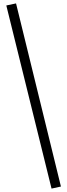

<svg xmlns="http://www.w3.org/2000/svg" viewBox="-20 -964 395 1125"><path d="M282 141 337 129 74 -944 17 -932Z"/></svg>

Font: Inknut Antiqua Medium
Style: Regular
Weight: 500
Designer: Claus Eggers Sørensen
Foundry: Claus Eggers Sørensen
Version: Version 1.003; ttfautohint (v1.8.2) -l 8 -r 50 -G 200 -x 14 